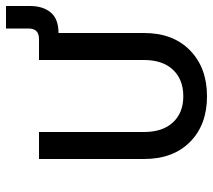

<svg xmlns="http://www.w3.org/2000/svg" viewBox="-55 -645 710 640"><g transform="rotate(-90 300.0 -325.0)"><path d="M90 -200V-550H180V-200Q180 -138 212 -103.5Q244 -69 299 -69Q355 -69 387.5 -103.5Q420 -138 420 -200V-550H490Q525 -550 525 -585V-660H600V-580Q600 -537 578.5 -511Q557 -485 510 -485V-200Q510 -103 452 -46.5Q394 10 299 10Q204 10 147 -46.5Q90 -103 90 -200Z"/></g></svg>

Font: JetBrainsMonoNL NF
Style: Regular
Weight: 400
Designer: Philipp Nurullin, Konstantin Bulenkov
Foundry: JetBrains
Version: Version 2.304; ttfautohint (v1.8.4.7-5d5b);Nerd Fonts 3.2.1